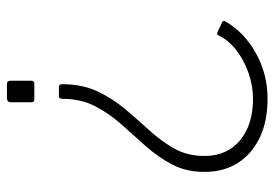

<svg xmlns="http://www.w3.org/2000/svg" viewBox="-139 -653 792 554"><g transform="rotate(90 257.0 -376.0)"><path d="M275 -11Q275 0 262 0H223Q218 0 215.5 -2.5Q213 -5 213 -10V-70Q213 -79 220 -79H268Q275 -79 275 -71ZM44 -621Q41 -623 40.5 -625Q40 -627 41 -629Q73 -685 133.5 -718.5Q194 -752 265 -752Q330 -752 377 -729.5Q424 -707 450 -666.5Q476 -626 476 -570Q476 -517 454.5 -476.5Q433 -436 402 -401Q371 -366 339.5 -331Q308 -296 286.5 -254.5Q265 -213 265 -158Q265 -155 263 -152.5Q261 -150 258 -150H231Q223 -150 223 -159Q223 -218 244 -262Q265 -306 295.5 -342Q326 -378 357 -412Q388 -446 409 -483.5Q430 -521 430 -570Q430 -635 385 -672.5Q340 -710 265 -710Q227 -710 189 -696.5Q151 -683 122.5 -660Q94 -637 82 -610Q81 -608 79.5 -607Q78 -606 74 -607Z"/></g></svg>

Font: Libre Franklin Thin
Style: Regular
Weight: 100
Designer: Pablo Impallari, Rodrigo Fuenzalida, Nhung Nguyen
Foundry: Impallari Type
Version: Version 3.000